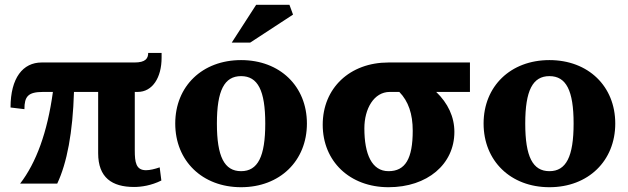

<svg xmlns="http://www.w3.org/2000/svg" viewBox="-20 -767 2623 802"><path d="M543 -139V-383H555C617 -383 655 -443 655 -526V-546H599C599 -523 588 -506 542 -506H154C76 -506 24 -442 24 -318L82 -311C82 -364 97 -383 160 -383H201C178 -214 131 -87 64 0H219C260 -87 284 -214 289 -383H390V-127C390 -25 448 14 540 14C570 14 612 8 654 -13L647 -68C627 -61 606 -56 590 -56C548 -56 543 -89 543 -139Z M987 -52C917 -52 886 -113 886 -251C886 -389 917 -449 987 -449C1057 -449 1088 -389 1088 -251C1088 -113 1057 -52 987 -52ZM712 -251C712 -95 825 15 987 15C1149 15 1262 -95 1262 -251C1262 -407 1149 -516 987 -516C825 -516 712 -407 712 -251ZM948 -589H1025L1204 -706L1189 -747H1050Z M1603 -52C1533 -52 1502 -123 1502 -231C1502 -313 1542 -383 1608 -383H1648C1686 -344 1704 -291 1704 -221C1704 -104 1673 -52 1603 -52ZM1328 -246C1328 -93 1441 15 1603 15C1765 15 1878 -81 1878 -216C1878 -279 1851 -336 1802 -383H1943V-506H1603C1441 -506 1328 -399 1328 -246Z M2275 -52C2205 -52 2174 -113 2174 -251C2174 -389 2205 -449 2275 -449C2345 -449 2376 -389 2376 -251C2376 -113 2345 -52 2275 -52ZM2000 -251C2000 -95 2113 15 2275 15C2437 15 2550 -95 2550 -251C2550 -407 2437 -516 2275 -516C2113 -516 2000 -407 2000 -251Z"/></svg>

Font: LT Superior Serif ExtraBold
Style: Regular
Weight: 800
Designer: Daniel Lyons
Foundry: LyonsType
Version: Version 2.120;FEAKit 1.0